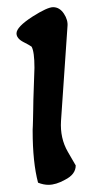

<svg xmlns="http://www.w3.org/2000/svg" viewBox="-20 -499 261 535"><path d="M191 -38Q191 -13 161 2Q136 16 115 16Q101 16 86 10Q71 -47 71 -134V-138Q71 -141 71.5 -148.5Q72 -156 72 -166Q72 -176 72.5 -190.5Q73 -205 73 -221Q76 -308 76 -310Q76 -355 68 -369Q61 -374 45 -382Q26 -392 26 -406Q26 -424 71 -453Q112 -479 128 -479Q146 -479 158 -461Q170 -443 168 -425L150 -162Q147 -114 169 -76Z"/></svg>

Font: GFS Complutum
Style: Regular
Weight: 400
Designer: George D. Matthiopoulos
Foundry: George D. Matthiopoulos
Version: Version 1.000